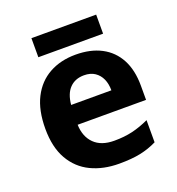

<svg xmlns="http://www.w3.org/2000/svg" viewBox="-130 -810 856 926"><g transform="rotate(-20 298.5 -347.0)"><path d="M306 -556.4Q382.4 -556.4 437.3 -527.6Q492.3 -498.8 521.9 -443.4Q551.4 -388 551.4 -307.7V-235.1H200.3Q202.3 -173.4 238.3 -137.8Q274.2 -102.2 340.8 -102.2Q392.4 -102.2 434 -112Q475.7 -121.8 520.1 -142.3V-28.7Q479.7 -8.8 435.1 0.6Q390.6 10 325.2 10Q244.3 10 181.6 -20.1Q118.8 -50.2 82.9 -112.6Q47.1 -175 47.1 -269.5Q47.1 -364.8 79.6 -428.4Q112.2 -492 170.6 -524.2Q228.9 -556.4 306 -556.4ZM309.9 -449Q264.6 -449 236.6 -420.4Q208.7 -391.8 203.5 -335.6H410Q410 -368.8 398.8 -394Q387.5 -419.1 365.4 -434.1Q343.3 -449 309.9 -449ZM465.9 -703.8V-606H133.6V-703.8Z"/></g></svg>

Font: Noto Sans Khmer
Style: Regular
Weight: 400
Designer: Danh Hong and the Monotype Design Team
Foundry: Monotype Imaging Inc.
Version: Version 2.003